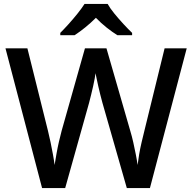

<svg xmlns="http://www.w3.org/2000/svg" viewBox="-20 -961 982 981"><path d="M934 -714 746 0H628L503 -437Q498 -455 492.5 -477Q487 -499 482 -521Q477 -543 473.5 -560.5Q470 -578 468 -587Q467 -578 464 -560.5Q461 -543 456 -521Q451 -499 445.5 -476.5Q440 -454 435 -435L313 0H195L8 -714H120L225 -293Q232 -265 238.5 -233.5Q245 -202 250.5 -172Q256 -142 259 -118Q263 -143 268.5 -174.5Q274 -206 281 -236.5Q288 -267 295 -293L414 -714H524L646 -291Q654 -265 661 -233.5Q668 -202 674 -171.5Q680 -141 683 -118Q686 -143 691 -172.5Q696 -202 703.5 -234Q711 -266 718 -294L821 -714ZM530 -941Q542 -919 564.5 -891.5Q587 -864 611.5 -837.5Q636 -811 655 -793V-781H580Q554 -797 525 -820Q496 -843 470 -870Q443 -843 415 -820.5Q387 -798 361 -781H288V-793Q307 -812 330.5 -838Q354 -864 376 -891.5Q398 -919 412 -941Z"/></svg>

Font: Noto Sans NKo Unjoined Medium
Style: Regular
Weight: 500
Designer: Monotype Design Team
Foundry: Monotype Imaging Inc.
Version: Version 2.004